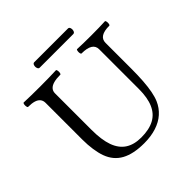

<svg xmlns="http://www.w3.org/2000/svg" viewBox="-205 -960 1142 1142"><g transform="rotate(-45 365.5 -389.0)"><path d="M147.5 -109.4Q136.7 -138.7 130.9 -178Q125 -217.3 125 -263.2V-572.3Q125 -590.8 115 -603.5Q105 -616.2 85 -622.3Q64.9 -628.4 34.7 -628.4Q30.3 -628.4 28.6 -637.7Q26.9 -647 28.6 -656.2Q30.3 -665.5 34.7 -665.5Q90.8 -663.1 169.9 -663.1Q249 -663.1 305.2 -665.5Q309.6 -665.5 311.3 -656.2Q313 -647 311.3 -637.7Q309.6 -628.4 305.2 -628.4Q271.5 -628.4 249.3 -622.3Q227.1 -616.2 215.8 -603.5Q204.6 -590.8 204.6 -572.3V-264.2Q204.6 -181.2 223.6 -128.2Q242.7 -75.2 282 -49.3Q321.3 -23.4 382.3 -23.4Q448.7 -23.4 491.5 -46.4Q534.2 -69.3 554.9 -116.7Q575.7 -164.1 575.7 -237.8V-572.3Q575.7 -628.4 483.9 -628.4Q479.5 -628.4 477.8 -637.7Q476.1 -647 477.8 -656.2Q479.5 -665.5 483.9 -665.5Q532.7 -663.1 600.6 -663.1Q668.5 -663.1 717.3 -665.5Q721.7 -665.5 723.4 -656.2Q725.1 -647 723.4 -637.7Q721.7 -628.4 717.3 -628.4Q629.4 -628.4 629.4 -572.3V-356Q629.4 -298.8 626.2 -253.2Q623 -207.5 616.2 -172.1Q609.4 -136.7 598.6 -111.8Q581.5 -72.3 550 -44.2Q518.6 -16.1 473.1 -1.5Q427.7 13.2 370.1 13.2Q279.8 13.2 225.1 -16.8Q170.4 -46.9 147.5 -109.4ZM248 -790.5H532.2Q541.5 -790.5 544.9 -779.1Q548.3 -767.6 544.4 -756.1Q540.5 -744.6 530.3 -744.6H248Q238.8 -744.6 235.1 -756.1Q231.4 -767.6 235.1 -779.1Q238.8 -790.5 248 -790.5Z"/></g></svg>

Font: Junicode Two Beta VF
Style: Regular
Weight: 400
Designer: Peter S. Baker
Foundry: Briery Creek Software
Version: Version 1.031 beta; ttfautohint (v1.8.1.43-b0c9)